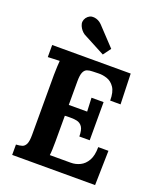

<svg xmlns="http://www.w3.org/2000/svg" viewBox="-168 -1045 959 1149"><g transform="rotate(20 312.0 -470.5)"><path d="M390 -241Q390 -283 377 -302Q364 -321 341.5 -325.5Q319 -330 292 -329L266 -328V-164Q266 -137 265 -113Q264 -89 262 -76H396Q426 -76 454 -89.5Q482 -103 500 -134.5Q518 -166 518 -220H583L578 0H50V-66Q73 -67 88.5 -72Q104 -77 112.5 -95Q121 -113 121 -153V-536Q121 -563 122.5 -588Q124 -613 125 -626Q109 -625 85 -624.5Q61 -624 50 -623V-700H550L556 -506H490Q490 -561 471 -589Q452 -617 424 -626.5Q396 -636 369 -635L333 -634Q312 -634 297 -628.5Q282 -623 274 -604.5Q266 -586 266 -547V-397H383L379 -484H456V-241ZM354 -750 212 -825Q189 -840 177 -867Q165 -894 182 -919Q201 -944 229.5 -941Q258 -938 279 -917L390 -799Z"/></g></svg>

Font: Lora
Style: Bold
Weight: 700
Designer: Olga Karpushina, Alexei Vanyashin (Cyrillic)
Foundry: Cyreal
Version: Version 3.006; ttfautohint (v1.8.4.7-5d5b);gftools[0.9.30]